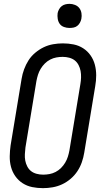

<svg xmlns="http://www.w3.org/2000/svg" viewBox="-20 -968 540 996"><path d="M203 8Q174 8 147 2.5Q120 -3 97.5 -17.5Q75 -32 59.5 -54Q44 -76 37 -102.5Q30 -129 30.5 -157.5Q31 -186 35 -214L92 -559Q96 -584 105 -608.5Q114 -633 128 -655Q142 -677 163 -694.5Q184 -712 207 -723Q230 -734 255.5 -738.5Q281 -743 306 -743Q335 -743 362 -737.5Q389 -732 411.5 -717.5Q434 -703 449.5 -681Q465 -659 472 -632.5Q479 -606 479 -577.5Q479 -549 474 -521L417 -176Q413 -151 404.5 -126.5Q396 -102 381.5 -80Q367 -58 346.5 -40.5Q326 -23 302.5 -12Q279 -1 253.5 3.5Q228 8 203 8ZM204 -62Q220 -62 236.5 -65Q253 -68 268.5 -76Q284 -84 296.5 -96.5Q309 -109 318 -124Q327 -139 332 -155Q337 -171 340 -187L397 -532Q400 -549 400.5 -566.5Q401 -584 398 -600Q395 -616 387.5 -630.5Q380 -645 368 -654.5Q356 -664 339.5 -668.5Q323 -673 305 -673Q289 -673 272.5 -670Q256 -667 240.5 -659Q225 -651 212.5 -638.5Q200 -626 191 -611Q182 -596 177 -580Q172 -564 169 -548L112 -203Q110 -186 109 -168.5Q108 -151 111 -135Q114 -119 121.5 -104.5Q129 -90 141 -80.5Q153 -71 169.5 -66.5Q186 -62 204 -62ZM340 -823Q326 -823 312 -828Q298 -833 290 -844Q282 -855 279.5 -870Q277 -885 279 -900Q281 -910 286.5 -920Q292 -930 300.5 -936.5Q309 -943 319.5 -945.5Q330 -948 341 -948Q355 -948 369 -942.5Q383 -937 391.5 -926Q400 -915 402.5 -900Q405 -885 402 -870Q400 -860 394.5 -850Q389 -840 380.5 -833.5Q372 -827 361.5 -825Q351 -823 340 -823Z"/></svg>

Font: Iosevka Term Curly
Style: Italic
Weight: 400
Italic angle: -9°
Designer: Belleve Invis
Foundry: Belleve Invis
Version: Version 32.3.0